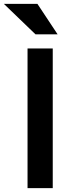

<svg xmlns="http://www.w3.org/2000/svg" viewBox="-80 -970 354 990"><path d="M62 0V-720H192V0ZM103 -793 -60 -950H113L217 -793Z"/></svg>

Font: Instrument Sans SemiBold
Style: Regular
Weight: 600
Designer: Rodrigo Fuenzalida
Foundry: fragTYPE
Version: Version 1.000;gftools[0.9.28]